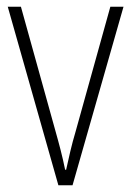

<svg xmlns="http://www.w3.org/2000/svg" viewBox="-20 -549 390 569"><path d="M153 0H195L346 -529H307L204 -159C192 -119 184 -82 176 -46H173C165 -86 155 -123 144 -162L42 -529H3Z"/></svg>

Font: Noto Sans Gurmukhi Condensed ExtraLight
Style: Regular
Weight: 200
Width: 3
Designer: Jelle Bosma - Monotype Design Team
Foundry: Monotype Imaging Inc.
Version: Version 2.004